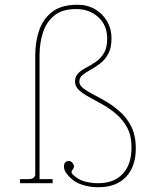

<svg xmlns="http://www.w3.org/2000/svg" viewBox="-20 -769 640 806"><path d="M390 17Q359 17 326 7Q293 -3 270 -28Q252 -48 249.5 -60.5Q247 -73 251 -83Q255 -92 267 -93Q279 -94 286 -83Q293 -71 289 -64Q285 -57 281.5 -51.5Q278 -46 284 -38Q307 -15 334.5 -7.5Q362 0 390 0Q458 1 495.5 -39.5Q533 -80 532 -153Q532 -199 514.5 -232Q497 -265 470 -288.5Q443 -312 413 -329Q383 -346 356 -360.5Q329 -375 312 -390.5Q295 -406 295 -426Q295 -448 308.5 -461.5Q322 -475 342.5 -485.5Q363 -496 383 -510Q403 -524 416.5 -546.5Q430 -569 430 -607Q430 -663 392.5 -697Q355 -731 300 -731Q241 -731 207.5 -703.5Q174 -676 160 -631.5Q146 -587 146 -537V-17H201V0H64V-17H101Q123 -17 128 -34V-537Q128 -593 144 -640.5Q160 -688 197.5 -718Q235 -748 301 -749Q343 -750 376 -732Q409 -714 428.5 -681.5Q448 -649 448 -607Q448 -568 434.5 -543Q421 -518 400.5 -502.5Q380 -487 360 -476Q340 -465 326.5 -454Q313 -443 313 -426Q313 -411 330 -398Q347 -385 373.5 -371.5Q400 -358 430 -340Q460 -322 487 -297Q514 -272 531.5 -237Q549 -202 550 -153Q552 -72 509.5 -27Q467 18 390 17Z"/></svg>

Font: Grandiflora One
Style: Regular
Weight: 400
Designer: Haesung Cho
Foundry: JAMO
Version: Version 1.000; ttfautohint (v1.8.4.7-5d5b);gftools[0.9.28]